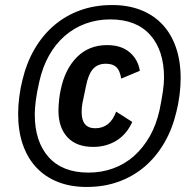

<svg xmlns="http://www.w3.org/2000/svg" viewBox="-20 -730 756 762"><path d="M331 -45Q384 -45 430 -62Q476 -79 512 -111Q548 -143 574 -188.5Q600 -234 613 -292Q622 -336 626.5 -367.5Q631 -399 631 -422Q631 -530 576 -591.5Q521 -653 418 -653Q365 -653 319 -636Q273 -619 236.5 -587Q200 -555 174.5 -509.5Q149 -464 136 -406Q126 -362 122 -330.5Q118 -299 118 -276Q118 -168 173 -106.5Q228 -45 331 -45ZM324 12Q260 12 209.5 -8Q159 -28 124 -65.5Q89 -103 70.5 -156.5Q52 -210 52 -278Q52 -310 56.5 -345.5Q61 -381 69 -412Q85 -480 117 -535Q149 -590 194.5 -629Q240 -668 298 -689Q356 -710 425 -710Q489 -710 539.5 -690Q590 -670 625 -632.5Q660 -595 678.5 -541Q697 -487 697 -420Q697 -388 692.5 -352.5Q688 -317 680 -286Q664 -218 632 -163Q600 -108 554.5 -69Q509 -30 451 -9Q393 12 324 12ZM350 -147Q283 -147 247.5 -185.5Q212 -224 212 -291Q212 -309 214.5 -333Q217 -357 221 -374Q238 -456 285.5 -503.5Q333 -551 405 -551Q461 -551 494.5 -522.5Q528 -494 535 -449L461 -418Q456 -450 442 -463.5Q428 -477 400 -477Q367 -477 348.5 -455.5Q330 -434 321 -387L307 -320Q304 -303 304 -285Q304 -221 358 -221Q417 -221 441 -287L505 -246Q482 -196 441.5 -171.5Q401 -147 350 -147Z"/></svg>

Font: IBM Plex Sans Cond SmBld
Style: Italic
Weight: 600
Width: 3
Italic angle: -11°
Designer: Mike Abbink, Paul van der Laan, Pieter van Rosmalen
Foundry: Bold Monday
Version: Version 1.3